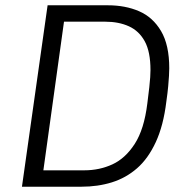

<svg xmlns="http://www.w3.org/2000/svg" viewBox="-20 -706 714 726"><path d="M63 0 160 -686H388Q454 -686 506 -663.5Q558 -641 589 -588.5Q620 -536 620 -448Q620 -435 619 -419Q618 -403 616 -380Q614 -357 609 -322Q598 -231 569 -168.5Q540 -106 498 -69.5Q456 -33 403 -16.5Q350 0 288 0ZM144 -62H299Q356 -62 405 -84.5Q454 -107 489.5 -162Q525 -217 537 -314Q542 -353 544.5 -376Q547 -399 548 -414Q549 -429 549 -441Q549 -510 527.5 -549.5Q506 -589 467.5 -606.5Q429 -624 378 -624H222Z"/></svg>

Font: Chivo ExtraLight
Style: Italic
Weight: 250
Italic angle: -8.05°
Designer: Hector Gatti
Foundry: Omnibus-Type
Version: Version 2.002